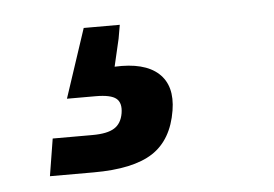

<svg xmlns="http://www.w3.org/2000/svg" viewBox="-31 -58 427 299"><g transform="rotate(-5 182.5 91.5)"><path d="M36.4 204.1 45.8 146H107.9Q131.3 146 142.3 139Q153.4 132.1 156.1 116.1Q158.7 100.1 150.3 93.2Q141.9 86.2 118.1 86.2H73.3L108.9 -21.3H165.3L161.6 0L151.6 43Q198 40.8 219.9 60.5Q241.8 80.3 235.5 118.8Q228.1 164.1 197.4 184.1Q166.7 204.1 104.8 204.1Z"/></g></svg>

Font: Inter Variable
Style: Italic
Weight: 400
Italic angle: -9.39999°
Designer: Rasmus Andersson
Foundry: rsms
Version: Version 4.001;git-9221beed3